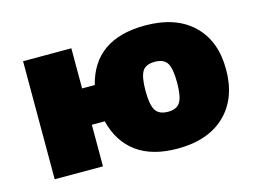

<svg xmlns="http://www.w3.org/2000/svg" viewBox="-76 -636 1038 776"><g transform="rotate(-15 443.0 -248.5)"><path d="M324 -174H270V0H68V-494H270V-326H323Q368 -506 581 -506Q709 -506 780.5 -438Q852 -370 852 -250Q852 -129 780.5 -60Q709 9 581 9Q475 9 410.5 -38Q346 -85 324 -174ZM647 -250Q647 -308 633 -331Q619 -354 581 -354Q543 -354 529 -331Q515 -308 515 -250Q515 -192 529.5 -168.5Q544 -145 582 -145Q619 -145 633 -168.5Q647 -192 647 -250Z"/></g></svg>

Font: Nunito Sans Heavy
Style: Regular
Weight: 400
Designer: Vernon Adams
Foundry: Vernon Adams
Version: Version 2.500